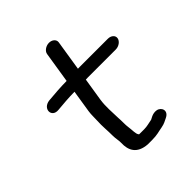

<svg xmlns="http://www.w3.org/2000/svg" viewBox="-184 -732 886 886"><g transform="rotate(-45 259.5 -289.0)"><path d="M518.2 -407.5C520.9 -424.6 504.9 -437.5 484.8 -437.5H301.1C297.1 -437.5 293.2 -437.4 289.2 -437.3L312.7 -586C315.3 -602.5 300 -616.5 279.4 -616.5C258.8 -616.5 239.1 -602.5 236.5 -586L212.5 -434.4C170.4 -434 131.9 -430.9 92.5 -427.4C41.5 -421.7 42.8 -361.1 91.8 -366.6C129.3 -369.9 161.5 -372.9 202.8 -373.4L185.5 -264C182.4 -244.3 183.6 -222.4 182.6 -206C180.3 -168.9 184.5 -138.5 184.2 -105.5C184.1 -85.5 189.2 -69.6 188.5 -53.8C186.5 -6.8 205.1 33 270.8 37.5C271.1 37.5 271.7 37.5 272.1 37.5H298.4C332.7 37.5 346.7 31.2 370.8 27.2C391.2 23.8 403.9 15.6 414.6 10.6C450.9 -6.2 436.1 -40.5 410.1 -44.8C384.8 -48.9 365.2 -32.7 361.8 -32.1C340.2 -28.3 327.5 -23.5 308 -23.5H284.3C272.1 -23.5 275.2 -23.2 273.2 -25.7C264.6 -36 266.8 -59.2 262.9 -85.1C260.8 -99.3 262 -113.7 261.1 -131.1L260.3 -145.9C259.6 -182.8 255.4 -224.3 261.7 -264L279.5 -376C283.7 -376.3 288.5 -376.5 292.7 -376.5H475.2C496.4 -376.5 515.6 -391.1 518.2 -407.5Z"/></g></svg>

Font: CiSf OpenHand
Style: BdExtObl
Weight: 400
Foundry: Cannot Into Space Fonts
Version: Version 0.7892